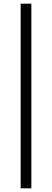

<svg xmlns="http://www.w3.org/2000/svg" viewBox="-20 -770 281 1040"><path d="M91.8 -750H149.9V250H91.8Z"/></svg>

Font: Pyidaungsu Numbers
Style: Regular
Weight: 400
Designer: Sun Tun
Foundry: MCF
Version: Version 2.053; ttfautohint (v1.8.2)